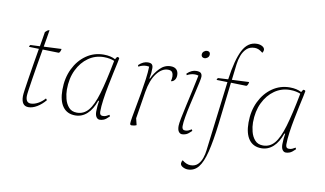

<svg xmlns="http://www.w3.org/2000/svg" viewBox="-93 -940 2373 1403"><g transform="rotate(10 1094.0 -238.0)"><path d="M143 12Q90 12 90 -61Q90 -74 95 -109.5Q100 -145 108 -196Q116 -247 125.5 -305.5Q135 -364 145 -421L71 -423Q73 -434 79 -438L149 -441Q154 -470 158.5 -497.5Q163 -525 167 -550Q175 -558 181.5 -562.5Q188 -567 198 -569Q194 -542 188.5 -510Q183 -478 177 -443L308 -449Q308 -442 303.5 -431Q299 -420 292 -418L173 -421Q163 -364 153.5 -306.5Q144 -249 136 -198.5Q128 -148 123 -113Q118 -78 118 -67Q118 -17 155 -17Q180 -17 208 -32Q236 -47 259 -73L268 -62Q240 -28 206.5 -8Q173 12 143 12Z M490 12Q430 12 398 -31.5Q366 -75 366 -157Q366 -244 399.5 -313Q433 -382 490.5 -422Q548 -462 620 -462Q671 -462 706 -443L718 -462Q735 -462 735 -454Q735 -449 728 -418Q721 -387 711 -340Q701 -293 690.5 -240Q680 -187 673 -136Q666 -85 666 -47Q666 -19 689 -19Q703 -19 713.5 -23.5Q724 -28 737 -36L742 -25Q717 0 701.5 6Q686 12 672 12Q657 12 647 -2Q637 -16 637 -44Q637 -64 639 -84Q641 -104 644 -123H638Q616 -58 578 -23Q540 12 490 12ZM398 -163Q398 -132 407 -96Q416 -60 438 -35Q460 -10 499 -10Q549 -10 583 -49.5Q617 -89 644.5 -181Q672 -273 702 -430Q687 -436 667.5 -440Q648 -444 624 -444Q561 -444 510 -408.5Q459 -373 428.5 -310Q398 -247 398 -163Z M909 12Q897 12 897 0Q897 -14 903 -49Q909 -84 918 -132Q927 -180 936.5 -234Q946 -288 953 -339.5Q960 -391 961 -433Q952 -435 942 -435Q926 -435 911.5 -431Q897 -427 883 -419L879 -430Q897 -447 914 -454.5Q931 -462 947 -462Q970 -462 978 -452.5Q986 -443 986 -426Q986 -405 984.5 -389.5Q983 -374 978 -348H982Q1002 -392 1036.5 -427.5Q1071 -463 1117 -463Q1145 -463 1159.5 -448Q1174 -433 1174 -407Q1174 -384 1162.5 -370Q1151 -356 1136 -356Q1141 -374 1141 -392Q1141 -409 1133 -422Q1125 -435 1101 -435Q1056 -435 1018 -385.5Q980 -336 965 -245L933 -45L945 4Q937 8 927 10Q917 12 909 12Z M1283 12Q1268 12 1258 -1.5Q1248 -15 1248 -44Q1248 -60 1256 -102Q1264 -144 1277 -200.5Q1290 -257 1303 -317.5Q1316 -378 1327 -431Q1314 -435 1301 -435Q1285 -435 1270.5 -431Q1256 -427 1242 -419L1238 -430Q1256 -447 1273 -454.5Q1290 -462 1306 -462Q1332 -462 1341 -452.5Q1350 -443 1350 -426Q1350 -415 1342.5 -381Q1335 -347 1324.5 -301.5Q1314 -256 1303 -207.5Q1292 -159 1284.5 -116Q1277 -73 1277 -47Q1277 -19 1300 -19Q1314 -19 1324.5 -23.5Q1335 -28 1348 -36L1353 -25Q1328 0 1312.5 6Q1297 12 1283 12ZM1348 -564Q1336 -564 1330 -570.5Q1324 -577 1324 -586Q1324 -602 1335.5 -611Q1347 -620 1357 -620Q1382 -620 1382 -598Q1382 -582 1371 -573Q1360 -564 1348 -564Z M1369 258Q1350 258 1331.5 248Q1313 238 1313 222Q1313 210 1321 198Q1335 210 1351 217Q1367 224 1383 224Q1417 224 1437 204Q1457 184 1467 154.5Q1477 125 1480 97L1544 -421L1463 -423Q1465 -434 1471 -438L1546 -442Q1566 -589 1603.5 -661.5Q1641 -734 1709 -734Q1732 -734 1749 -724Q1766 -714 1766 -698Q1766 -689 1758 -676Q1741 -690 1727 -696Q1713 -702 1698 -702Q1661 -702 1638 -680.5Q1615 -659 1603 -626.5Q1591 -594 1587 -561L1573 -443L1700 -449Q1700 -442 1695.5 -431Q1691 -420 1684 -418L1570 -421L1534 -113Q1518 20 1497.5 102Q1477 184 1446.5 221Q1416 258 1369 258Z M1871 12Q1811 12 1779 -31.5Q1747 -75 1747 -157Q1747 -244 1780.5 -313Q1814 -382 1871.5 -422Q1929 -462 2001 -462Q2052 -462 2087 -443L2099 -462Q2116 -462 2116 -454Q2116 -449 2109 -418Q2102 -387 2092 -340Q2082 -293 2071.5 -240Q2061 -187 2054 -136Q2047 -85 2047 -47Q2047 -19 2070 -19Q2084 -19 2094.5 -23.5Q2105 -28 2118 -36L2123 -25Q2098 0 2082.5 6Q2067 12 2053 12Q2038 12 2028 -2Q2018 -16 2018 -44Q2018 -64 2020 -84Q2022 -104 2025 -123H2019Q1997 -58 1959 -23Q1921 12 1871 12ZM1779 -163Q1779 -132 1788 -96Q1797 -60 1819 -35Q1841 -10 1880 -10Q1930 -10 1964 -49.5Q1998 -89 2025.5 -181Q2053 -273 2083 -430Q2068 -436 2048.5 -440Q2029 -444 2005 -444Q1942 -444 1891 -408.5Q1840 -373 1809.5 -310Q1779 -247 1779 -163Z"/></g></svg>

Font: Petrona Thin
Style: Italic
Weight: 100
Italic angle: -9°
Designer: Ringo R. Seeber
Foundry: Ringo R. Seeber
Version: Version 2.001; ttfautohint (v1.8.3)